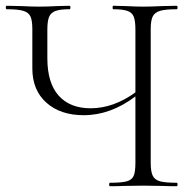

<svg xmlns="http://www.w3.org/2000/svg" viewBox="-25 -645 670 665"><path d="M587 0Q557 0 539 -1L471 -2L403 -1Q386 0 356 0Q353 0 353 -6Q353 -12 356 -12Q396 -12 414 -17Q432 -22 438 -36Q444 -50 444 -81V-311Q358 -246 265 -246Q184 -246 135.5 -289.5Q87 -333 87 -408V-544Q87 -574 80.5 -588Q74 -602 55.5 -607.5Q37 -613 -2 -613Q-5 -613 -5 -619Q-5 -625 -2 -625L46 -624Q86 -622 112 -622Q137 -622 175 -624L216 -625Q219 -625 219 -619Q219 -613 216 -613Q183 -613 167 -607Q151 -601 145 -586.5Q139 -572 139 -542V-443Q139 -358 178 -314Q217 -270 289 -270Q368 -270 444 -325V-542Q444 -572 438.5 -586.5Q433 -601 417 -607Q401 -613 367 -613Q365 -613 365 -619Q365 -625 367 -625L409 -624Q447 -622 471 -622Q497 -622 539 -624L587 -625Q590 -625 590 -619Q590 -613 587 -613Q548 -613 529.5 -607.5Q511 -602 504 -588Q497 -574 497 -544V-81Q497 -51 504 -36.5Q511 -22 529.5 -17Q548 -12 587 -12Q590 -12 590 -6Q590 0 587 0Z"/></svg>

Font: Cormorant Infant Light
Style: Regular
Weight: 300
Designer: Christian Thalmann (Catharsis Fonts)
Version: Version 3.000